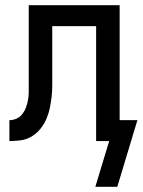

<svg xmlns="http://www.w3.org/2000/svg" viewBox="-20 -540 546 735"><path d="M429 175H345L398 0H348V-440H180V-257Q180 -235 180 -213Q180 -191 177.5 -169Q175 -147 170.5 -125.5Q166 -104 157 -83.5Q148 -63 134 -46Q120 -29 101 -17.5Q82 -6 60 -3Q38 0 16 0V-80Q30 -80 43.5 -86Q57 -92 66 -104Q75 -116 80 -130Q85 -144 87.5 -158.5Q90 -173 90 -187.5Q90 -202 90 -217V-520H438V-80H506Z"/></svg>

Font: Iosevka Curly Medium
Style: Regular
Weight: 500
Monospace: yes
Designer: Belleve Invis
Foundry: Belleve Invis
Version: Version 22.1.2; ttfautohint (v1.8.4)